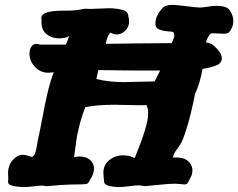

<svg xmlns="http://www.w3.org/2000/svg" viewBox="-20 -759 967 779"><path d="M99.6 -543Q99.6 -558.6 107.4 -569.8Q115.2 -581.1 127.9 -581.1Q134.8 -581.1 141.6 -578.1H247.1Q255.9 -597.7 260.7 -613.3Q249 -603.5 220.7 -603.5Q188.5 -603.5 167 -622.1Q148.4 -638.7 148.4 -667V-677.7Q148.4 -679.7 147.9 -682.1Q147.5 -684.6 147.5 -685.5Q147.5 -715.8 236.3 -715.8H250Q291 -715.8 317.4 -722.7Q320.3 -723.6 326.2 -723.6Q333 -722.7 346.7 -722.7Q358.4 -722.7 382.8 -724.1Q407.2 -725.6 419.9 -725.6Q455.1 -725.6 484.4 -716.8Q501 -709 501 -691.4Q503.9 -682.6 503.9 -671.9Q503.9 -649.4 487.3 -633.8Q472.7 -619.1 453.1 -619.1Q447.3 -619.1 440.9 -621.1Q434.6 -623 430.7 -625L426.8 -626Q415 -613.3 409.2 -581.1Q505.9 -583 676.8 -584Q687.5 -609.4 687.5 -615.2Q687.5 -621.1 683.6 -627.9Q681.6 -630.9 662.6 -631.8Q643.6 -632.8 627 -639.2Q610.4 -645.5 610.4 -662.1Q610.4 -695.3 639.6 -726.6Q651.4 -739.3 679.7 -739.3Q694.3 -739.3 731.4 -734.4Q768.6 -729.5 789.1 -728.5H793Q801.8 -728.5 823.2 -731.9Q844.7 -735.4 857.4 -735.4Q898.4 -735.4 911.1 -718.8Q926.8 -696.3 926.8 -673.8Q926.8 -666 924.8 -658.2Q922.9 -650.4 920.4 -645.5Q918 -640.6 915.5 -636.7Q913.1 -632.8 911.1 -630.9L909.2 -627.9Q903.3 -622.1 887.7 -622.1Q881.8 -622.1 868.7 -623Q855.5 -624 849.6 -624Q836.9 -624 833 -621.1Q821.3 -607.4 815.4 -586.9Q833 -585.9 850.1 -571.3Q867.2 -556.6 876 -539.1Q879.9 -530.3 879.9 -522.5Q879.9 -502.9 858.9 -494.1Q837.9 -485.4 801.8 -479.5Q792 -422.9 771.5 -377.9Q753.9 -291 737.3 -238.3Q720.7 -185.5 710.9 -171.9Q701.2 -158.2 692.9 -146Q684.6 -133.8 681.6 -119.1Q685.5 -120.1 695.3 -120.1Q732.4 -120.1 750 -98.6Q760.7 -84 760.7 -68.4Q760.7 -62.5 759.8 -56.6Q758.8 -50.8 756.8 -46.4Q754.9 -42 752.9 -38.6Q751 -35.2 750 -33.2L749 -31.2Q744.1 -19.5 740.2 -15.1Q736.3 -10.7 728.5 -10.7Q723.6 -10.7 710.9 -12.2Q698.2 -13.7 691.4 -13.7Q665 -13.7 620.6 -8.8Q576.2 -3.9 570.3 -3.9H566.4Q552.7 -6.8 540 -6.8Q529.3 -6.8 503.4 -3.4Q477.5 0 460 0Q450.2 0 422.9 -3.9Q409.2 -8.8 405.3 -13.7Q401.4 -18.6 401.4 -32.2Q401.4 -34.2 400.4 -43Q399.4 -51.8 399.4 -58.6Q399.4 -87.9 420.9 -107.4Q446.3 -128.9 479.5 -128.9Q487.3 -128.9 494.6 -127.9Q502 -127 507.3 -125Q512.7 -123 517.1 -121.6Q521.5 -120.1 523.4 -119.1L526.4 -118.2Q581.1 -249 581.1 -297.9Q581.1 -319.3 574.2 -333Q565.4 -332 545.9 -332Q532.2 -332 498 -333Q463.9 -334 445.3 -334Q374 -334 326.2 -324.2Q314.5 -295.9 306.2 -265.1Q297.9 -234.4 294.4 -216.8Q291 -199.2 286.6 -165.5Q282.2 -131.8 280.3 -121.1Q287.1 -124 301.8 -124Q335 -124 351.6 -103.5Q361.3 -91.8 361.3 -75.2Q361.3 -64.5 357.4 -53.7Q353.5 -43 349.6 -36.1L344.7 -29.3Q342.8 -23.4 340.8 -20.5Q338.9 -17.6 335.9 -15.1Q333 -12.7 327.1 -12.2Q321.3 -11.7 314.5 -11.2Q307.6 -10.7 294.4 -10.7Q281.2 -10.7 266.1 -10.3Q251 -9.8 226.1 -8.3Q201.2 -6.8 173.8 -3.9H165Q159.2 -5.9 146.5 -5.9Q138.7 -5.9 115.7 -2.9Q92.8 0 74.2 0Q65.4 0 34.2 -3.9Q21.5 -7.8 17.1 -11.2Q12.7 -14.6 12.7 -23.4Q12.7 -28.3 13.7 -32.2V-34.2Q13.7 -37.1 13.2 -44.4Q12.7 -51.8 12.7 -56.6Q12.7 -92.8 38.1 -116.2Q53.7 -130.9 72.3 -130.9Q83 -130.9 95.7 -126.5Q108.4 -122.1 109.4 -122.1Q118.2 -126 122.6 -137.7Q127 -149.4 130.4 -171.9Q133.8 -194.3 136.7 -205.1Q139.6 -215.8 155.3 -297.9Q170.9 -379.9 183.6 -422.9Q189.5 -443.4 198.2 -465.8Q196.3 -465.8 192.9 -465.3Q189.5 -464.8 187.5 -464.8Q183.6 -463.9 175.8 -463.9Q144.5 -463.9 122.1 -487.3Q99.6 -510.7 99.6 -543ZM555.7 -472.7Q522.5 -472.7 463.4 -473.6Q404.3 -474.6 378.9 -474.6Q374 -450.2 371.1 -438.5Q420.9 -425.8 483.4 -425.8Q499 -425.8 540 -427.2Q581.1 -428.7 607.4 -428.7Q610.4 -434.6 629.9 -472.7Z"/></svg>

Font: Essays1743
Style: BoldItalic
Weight: 700
Italic angle: -10°
Designer: Based on the typeface in a 1743 English translation of the essays of Montaigne.  PostScript/TrueType font designed by Jo
Version: Version 002.100